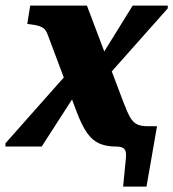

<svg xmlns="http://www.w3.org/2000/svg" viewBox="-28 -532 629 697"><path d="M355 -247.2 315.2 -288.2 453.6 -511.6H581V-501.6ZM-8.2 0V-11.8L220.4 -269.8L268.4 -225.2L123.4 0ZM393.2 0Q358 0 332.7 -11.1Q307.4 -22.2 288.4 -49Q269.4 -75.8 251 -124.2L144.6 -407.6Q140 -420 133.2 -426.6Q126.4 -433.2 115.3 -437.1Q104.2 -441 85.4 -443.2L71 -445.2L81.6 -511.6H287.6L421.2 -158Q434.6 -122.8 445.2 -104.9Q455.8 -87 470.3 -80.4Q484.8 -73.8 508.6 -73.8H542L503.8 145.4H419L429 43Q430.6 26 427.8 17Q425 8 416.5 4Q408 0 393.2 0Z"/></svg>

Font: Roboto Serif 20pt
Style: Italic
Weight: 400
Italic angle: -10°
Designer: Greg Gazdowicz
Foundry: Commercial Type
Version: Version 1.008